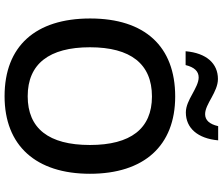

<svg xmlns="http://www.w3.org/2000/svg" viewBox="-86 -864 960 827"><g transform="rotate(90 393.5 -450.0)"><path d="M463.9 -771C531.7 -771 576.2 -822.8 584 -910.2H522.9C514.2 -872.6 497.1 -854 471.2 -854C449.2 -854 425.3 -867.7 399.9 -881.8C374.5 -895.5 347.7 -909.2 319.8 -909.2C253.4 -909.2 208 -860.4 200.2 -770H259.8C269 -807.6 286.6 -826.2 313 -826.2C335 -826.2 359.4 -812.5 384.8 -798.8C410.2 -784.7 436.5 -771 463.9 -771ZM728 -357.9C728 -590.8 607.4 -725.1 395 -725.1C179.7 -725.1 59.1 -594.7 59.1 -358.9C59.1 -123 178.7 9.8 394 9.8C606.9 9.8 728 -125.5 728 -357.9ZM183.1 -357.9C183.1 -533.2 254.9 -625 395 -625C533.7 -625 604 -533.2 604 -357.9C604 -180.2 532.7 -89.8 394 -89.8C254.9 -89.8 183.1 -182.1 183.1 -357.9Z"/></g></svg>

Font: Open Sans 600
Style: Regular
Weight: 600
Foundry: Ascender Corporation
Version: Version 1.100;PS 001.100;hotconv 1.0.88;makeotf.lib2.5.64775